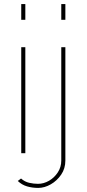

<svg xmlns="http://www.w3.org/2000/svg" viewBox="-20 -750 424 940"><path d="M84 0V-519H104V0ZM84 -653V-730H104V-653ZM167 170Q138 170 112.5 162.5Q87 155 67 136L83 124Q101 140 123 145Q145 150 166 150Q194 150 220 135Q246 120 263 94Q280 68 280 36V-519H300V36Q300 75 279.5 105Q259 135 228.5 152.5Q198 170 167 170ZM280 -653V-730H300V-653Z"/></svg>

Font: Raleway Thin
Style: Regular
Weight: 100
Designer: Matt McInerney, Pablo Impallari, Rodrigo Fuenzalida
Foundry: Matt McInerney, Pablo Impallari, Rodrigo Fuenzalida
Version: Version 4.026